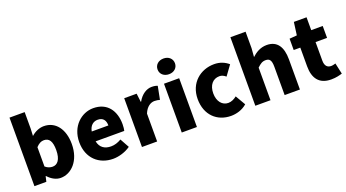

<svg xmlns="http://www.w3.org/2000/svg" viewBox="-59 -1460 3797 2104"><g transform="rotate(-20 1839.5 -408.5)"><path d="M376 14C498 14 615 -98 615 -295C615 -469 528 -583 392 -583C340 -583 287 -560 245 -522L249 -607V-799H72V0H211L225 -61H229C274 -11 326 14 376 14ZM334 -132C307 -132 277 -140 249 -165V-390C280 -423 307 -438 340 -438C403 -438 432 -391 432 -291C432 -177 388 -132 334 -132Z M987 14C1054 14 1132 -9 1191 -51L1132 -158C1091 -134 1053 -122 1012 -122C940 -122 886 -154 870 -232H1204C1208 -245 1212 -277 1212 -308C1212 -464 1132 -583 968 -583C830 -583 698 -469 698 -284C698 -96 824 14 987 14ZM867 -348C879 -416 922 -447 971 -447C1036 -447 1061 -405 1061 -348Z M1326 0H1503V-325C1533 -400 1584 -427 1626 -427C1651 -427 1668 -423 1688 -418L1718 -571C1702 -578 1683 -583 1649 -583C1592 -583 1529 -546 1487 -470H1483L1471 -569H1326Z M1790 0H1967V-569H1790ZM1879 -648C1938 -648 1980 -686 1980 -739C1980 -793 1938 -831 1879 -831C1819 -831 1777 -793 1777 -739C1777 -686 1819 -648 1879 -648Z M2362 14C2422 14 2494 -4 2549 -53L2481 -170C2452 -147 2418 -130 2382 -130C2312 -130 2261 -190 2261 -284C2261 -379 2310 -439 2388 -439C2413 -439 2435 -430 2461 -408L2544 -522C2501 -559 2447 -583 2378 -583C2219 -583 2079 -473 2079 -284C2079 -96 2202 14 2362 14Z M2648 0H2825V-380C2860 -413 2884 -431 2924 -431C2969 -431 2990 -408 2990 -330V0H3168V-352C3168 -494 3115 -583 2991 -583C2914 -583 2858 -544 2817 -506L2825 -607V-799H2648Z M3530 14C3588 14 3629 2 3659 -7L3631 -135C3617 -131 3597 -125 3579 -125C3537 -125 3507 -150 3507 -213V-430H3641V-569H3507V-719H3359L3339 -569L3252 -562V-430H3329V-211C3329 -76 3387 14 3530 14Z"/></g></svg>

Font: Noto Sans T Chinese Black
Style: Bold
Weight: 900
Designer: Ryoko NISHIZUKA (kana & ideographs); Paul D. Hunt (Latin, Greek & Cyrillic); Wenlong ZHANG (bopomofo); Sandoll Communica
Foundry: Adobe Systems Incorporated
Version: Version 1.000;PS 1;hotconv 1.0.78;makeotf.lib2.5.61930